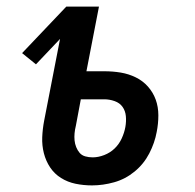

<svg xmlns="http://www.w3.org/2000/svg" viewBox="-20 -550 590 582"><path d="M259 12Q233 12 209 7Q185 2 165 -10.5Q145 -23 132 -42.5Q119 -62 113 -85.5Q107 -109 108 -134Q109 -159 114 -185L162 -432L89 -355L47 -389L181 -530H280L242 -334H296Q322 -334 346 -330Q370 -326 391.5 -315.5Q413 -305 428.5 -287.5Q444 -270 452 -248Q460 -226 460 -200.5Q460 -175 455 -150Q449 -117 432.5 -85Q416 -53 388 -30Q360 -7 326 2.5Q292 12 259 12ZM261 -73Q278 -73 296 -80Q314 -87 327.5 -100Q341 -113 349 -130.5Q357 -148 360 -165Q363 -182 361.5 -198Q360 -214 351.5 -226Q343 -238 327.5 -243.5Q312 -249 296 -249H225L210 -169Q207 -157 206 -146Q205 -135 206 -124.5Q207 -114 211 -104Q215 -94 221.5 -86.5Q228 -79 238.5 -76Q249 -73 261 -73Z"/></svg>

Font: Lode Dark Term
Style: Bold Italic
Weight: 700
Italic angle: -11°
Monospace: yes
Designer: Belleve Invis
Foundry: Belleve Invis
Version: Version 29.2.0